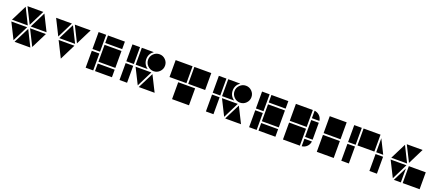

<svg xmlns="http://www.w3.org/2000/svg" viewBox="104 -2113 8046 3529"><g transform="rotate(20 4127.0 -348.5)"><path d="M412 -388 257 -697H566ZM750 -366H440L595 -676ZM595 -22 440 -331H750ZM383 -366H74L229 -676ZM566 0H257L412 -309ZM229 -22 74 -331H383Z M1316 -345H1007L1162 -654ZM979 -366 824 -676H1133ZM1345 -366 1190 -676H1500ZM1162 0 1007 -309H1316Z M1796 -366H1648V-697H1796ZM1796 0H1648V-331H1796ZM2162 -550H1831V-697H2162ZM2162 0H1831V-148H2162ZM2162 -183H1831V-514H2162Z M2659 -22 2504 -331H2813ZM2842 -366Q2774 -366 2725 -415Q2676 -464 2676 -532Q2676 -600 2725 -648.5Q2774 -697 2842 -697Q2910 -697 2958.5 -648.5Q3007 -600 3007 -532Q3007 -464 2958.5 -415Q2910 -366 2842 -366ZM2728 -366H2493V-697H2728Q2641 -635 2641 -532Q2641 -429 2728 -366ZM2458 -366H2310V-697H2458ZM2458 0H2310V-331H2458ZM2997 0H2687L2842 -309Z M3852 -366H3521V-697H3852ZM3486 -366H3155V-697H3486ZM3669 0H3338V-331H3669Z M4349 -22 4194 -331H4503ZM4532 -366Q4464 -366 4415 -415Q4366 -464 4366 -532Q4366 -600 4415 -648.5Q4464 -697 4532 -697Q4600 -697 4648.5 -648.5Q4697 -600 4697 -532Q4697 -464 4648.5 -415Q4600 -366 4532 -366ZM4418 -366H4183V-697H4418Q4331 -635 4331 -532Q4331 -429 4418 -366ZM4148 -366H4000V-697H4148ZM4148 0H4000V-331H4148ZM4687 0H4377L4532 -309Z M4993 -366H4845V-697H4993ZM4993 0H4845V-331H4993ZM5359 -550H5028V-697H5359ZM5359 0H5028V-148H5359ZM5359 -183H5028V-514H5359Z M6020 -550H5873V-697Q5932 -689 5972.5 -649Q6013 -609 6020 -550ZM5838 -366H5507V-697H5838ZM5838 0H5507V-331H5838ZM6021 -183H5873V-514H6021ZM5873 -1V-148H6020Q6013 -89 5972.5 -48.5Q5932 -8 5873 -1Z M6500 -366H6169V-697H6500ZM6500 0H6169V-331H6500Z M6796 -366H6648V-697H6796ZM7162 -366H6831V-697H7162ZM7335 -366H7198V-640ZM7345 0H7198V-331H7345ZM6796 0H6648V-331H6796Z M7831 -388 7676 -697H7985ZM8180 0H7849V-331H8180ZM7802 -366H7493L7648 -676ZM7813 0H7676L7813 -274ZM7648 -22 7493 -331H7802Z"/></g></svg>

Font: Geotalism
Style: Regular
Weight: 400
Designer: GGBotNet
Foundry: GGBotNet
Version: 1.00